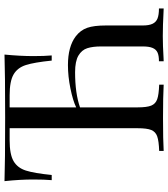

<svg xmlns="http://www.w3.org/2000/svg" viewBox="33 -781 748 854"><g transform="rotate(-90 407.0 -354.0)"><path d="M796.4 -21V0L783.2 -0.5Q720.7 -3.9 673.3 -3.9Q632.3 -3.9 575.2 -0.5L561.5 0V-21Q586.4 -21 600.3 -27.3Q614.3 -33.7 620.8 -49.3Q627.4 -64.9 627.4 -92.8V-278.8Q627.4 -315.4 619.6 -339.8Q611.8 -364.3 586.7 -379.2Q561.5 -394 512.7 -394Q418.9 -394 356.4 -372.1V-116.2Q356.4 -74.7 364.3 -55.4Q372.1 -36.1 392.6 -28.8Q413.1 -21.5 457.5 -20V0Q404.8 -2.9 310.5 -2.9Q210.4 -2.9 162.6 0V-20Q207 -21.5 227.5 -28.8Q248 -36.1 255.9 -55.4Q263.7 -74.7 263.7 -116.2V-685.1H209.5Q147.5 -685.1 117.4 -667.7Q87.4 -650.4 75.4 -613Q63.5 -575.7 55.7 -498H32.7Q35.6 -529.8 35.6 -580.1Q35.6 -638.7 28.3 -708Q111.3 -705.1 310.5 -705.1Q508.3 -705.1 591.3 -708Q584.5 -636.7 584.5 -580.1Q584.5 -529.8 587.4 -498H564.5Q556.6 -575.7 544.7 -613Q532.7 -650.4 502.7 -667.7Q472.7 -685.1 410.6 -685.1H356.4V-389.2Q386.7 -403.8 440.7 -414.8Q494.6 -425.8 544.4 -425.8Q626.5 -425.8 672.4 -391.1Q699.7 -370.1 710.2 -340.3Q720.7 -310.5 720.7 -256.8V-92.8Q720.7 -64.9 728.3 -49.3Q735.8 -33.7 752 -27.3Q768.1 -21 796.4 -21Z"/></g></svg>

Font: Playfair Display SC
Style: Regular
Weight: 400
Designer: Claus Eggers Sørensen
Foundry: Claus Eggers Sørensen
Version: Version 1.004;PS 001.004;hotconv 1.0.70;makeotf.lib2.5.58329